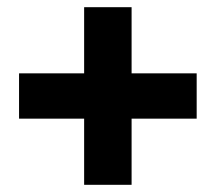

<svg xmlns="http://www.w3.org/2000/svg" viewBox="-20 -597 600 534"><path d="M33 -267V-393H214V-577H346V-393H527V-267H346V-83H214V-267Z"/></svg>

Font: TASA Orbiter Display
Style: Bold
Weight: 700
Designer: Weizhong Zhang
Version: Version 1.000;Glyphs 3.1.2 (3151)